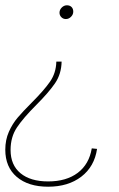

<svg xmlns="http://www.w3.org/2000/svg" viewBox="-33 -543 451 726"><path d="M192 -495Q192 -506 200.5 -514.5Q209 -523 220 -523Q231 -523 237.5 -516.5Q244 -510 244 -499Q244 -488 235.5 -479.5Q227 -471 216 -471Q206 -471 199 -478Q192 -485 192 -495ZM149 163Q74 163 30.5 126Q-13 89 -13 23Q-13 -14 0.5 -44.5Q14 -75 34 -98.5Q54 -122 87 -155Q133 -201 156 -234Q179 -267 180 -310H200Q199 -263 175 -228Q151 -193 104 -146Q55 -97 31 -61Q7 -25 7 24Q7 81 44.5 112Q82 143 149 143Q218 143 261 110.5Q304 78 314 18L334 20Q324 87 274.5 125Q225 163 149 163Z"/></svg>

Font: TypoPRO Montserrat Alternates
Style: Italic
Weight: 250
Italic angle: -11.3°
Designer: Julieta Ulanovsky
Foundry: Julieta Ulanovsky
Version: Version 6.001